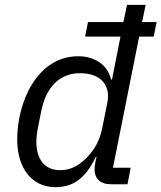

<svg xmlns="http://www.w3.org/2000/svg" viewBox="-20 -760 666 792"><path d="M506 0 519 -68H446L554 -609H614L626 -669H566L581 -740H504L489 -669H343L331 -609H477L442 -432H438C423 -497 365 -528 303 -528C132 -528 51 -337 51 -185C51 -63 114 12 208 12C284 12 333 -26 375 -112H378L373 -89C371 -79 370 -70 370 -62C370 -25 392 0 437 0ZM229 -58C160 -58 130 -108 130 -175C130 -192 132 -209 135 -226L150 -301C170 -401 226 -458 310 -458C402 -458 436 -402 423 -338L402 -233C392 -181 370 -142 337 -109C307 -79 274 -58 229 -58Z"/></svg>

Font: LVC Sans
Style: Italic
Weight: 400
Italic angle: -11.31°
Designer: Mike Abbink, Paul van der Laan, Pieter van Rosmalen
Foundry: Bold Monday
Version: Version 3.0